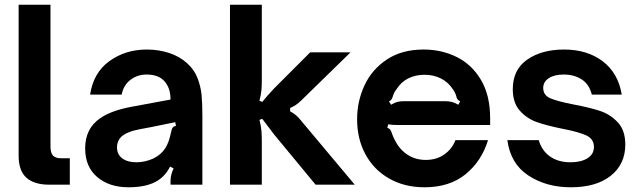

<svg xmlns="http://www.w3.org/2000/svg" viewBox="-20 -783 2712 814"><path d="M189 0Q125 0 92 -29.5Q59 -59 59 -123V-763H194V-163Q194 -135 204.5 -123.5Q215 -112 240 -112H276V0Z M341 -154Q341 -238 405 -282Q451 -314 536 -330L703 -361Q703 -411 676 -440Q651 -467 601 -467Q562 -467 532.5 -444Q503 -421 496 -382H362Q376 -475 444 -524Q512 -573 602 -573Q653 -573 697 -558.5Q741 -544 772 -516Q803 -489 817 -453Q831 -417 834.5 -381Q838 -345 838 -292V0H703V-16Q703 -42 716 -69L701 -77Q683 -40 651 -19Q606 11 525 11Q443 11 392 -32.5Q341 -76 341 -154ZM630 -111Q662 -126 681 -155Q690 -170 695 -184.5Q700 -199 706 -225Q708 -237 712.5 -242.5Q717 -248 726 -249L723 -265Q643 -249 620 -244L572 -235Q518 -225 494 -203Q476 -185 476 -159Q476 -128 498.5 -111.5Q521 -95 558 -95Q595 -95 630 -111Z M955 0V-763H1090V-445Q1090 -421 1088.5 -402Q1087 -383 1080 -356L1092 -351Q1109 -373 1142 -408L1295 -561H1466L1256 -356Q1237 -337 1210 -325V-311Q1237 -297 1256 -272L1484 0H1318L1142 -213Q1099 -269 1092 -279L1080 -275Q1087 -247 1088.5 -227Q1090 -207 1090 -182V0Z M1494 -277Q1494 -354 1525.5 -421.5Q1557 -489 1620.5 -531Q1684 -573 1776 -573Q1852 -573 1916 -541.5Q1980 -510 2019 -444.5Q2058 -379 2058 -282V-253H1702Q1696 -253 1669 -253Q1642 -253 1626 -256L1622 -241Q1630 -239 1634.5 -233Q1639 -227 1642 -216Q1650 -195 1655 -187Q1675 -148 1708.5 -126.5Q1742 -105 1785 -105Q1831 -105 1864 -128.5Q1897 -152 1911 -189H2049Q2022 -100 1954 -44.5Q1886 11 1780 11Q1695 11 1630 -26Q1565 -63 1529.5 -128.5Q1494 -194 1494 -277ZM1638 -339Q1653 -348 1665 -351Q1677 -354 1692 -354H1866Q1882 -354 1894.5 -351Q1907 -348 1923 -339L1931 -353Q1924 -357 1921 -360.5Q1918 -364 1916.5 -368Q1915 -372 1915 -373Q1911 -390 1899 -406Q1880 -435 1849 -450.5Q1818 -466 1780 -466Q1742 -466 1711.5 -451Q1681 -436 1662 -406Q1649 -390 1645 -373Q1645 -372 1643 -367.5Q1641 -363 1638 -359.5Q1635 -356 1629 -353Z M2131 -189H2264Q2277 -144 2312 -119.5Q2347 -95 2399 -95Q2443 -95 2470.5 -112Q2498 -129 2498 -160Q2498 -194 2465.5 -209Q2433 -224 2365 -237Q2300 -250 2257 -265Q2214 -280 2184 -313.5Q2154 -347 2154 -405Q2154 -488 2215.5 -530.5Q2277 -573 2371 -573Q2470 -573 2535.5 -523Q2601 -473 2616 -382H2489Q2478 -426 2446 -446.5Q2414 -467 2370 -467Q2330 -467 2306.5 -451.5Q2283 -436 2283 -410Q2283 -379 2314 -366Q2345 -353 2412 -340Q2481 -327 2524.5 -312.5Q2568 -298 2599.5 -264Q2631 -230 2631 -170Q2631 -87 2569.5 -38Q2508 11 2400 11Q2296 11 2220 -39Q2144 -89 2131 -189Z"/></svg>

Font: Open Sauce Sans
Style: Bold
Weight: 700
Designer: Alfredo Marco Pradil
Foundry: Creative Sauce Fz LLC
Version: Version 1.477